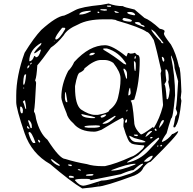

<svg xmlns="http://www.w3.org/2000/svg" viewBox="-20 -1026 1101 1093"><path d="M598.6 -1005.9Q636.7 -991.2 679.7 -991.2Q684.6 -985.4 746.1 -971.7L802.7 -923.8Q835 -912.1 889.6 -862.3Q917 -857.4 917 -847.7L913.1 -834Q913.1 -823.2 953.1 -772.5Q981.4 -724.6 999 -645.5Q1007.8 -645.5 1012.7 -503.9L1008.8 -469.7L1012.7 -452.1Q1001 -338.9 981.4 -310.5Q981.4 -305.7 974.6 -300.8H971.7Q966.8 -300.8 966.8 -307.6Q970.7 -314.5 978.5 -363.3Q988.3 -373 988.3 -382.8V-387.7L980.5 -406.2Q987.3 -432.6 994.1 -563.5L973.6 -638.7Q973.6 -673.8 954.1 -710.9L953.1 -705.1Q976.6 -596.7 976.6 -483.4Q964.8 -351.6 954.1 -351.6Q939.5 -308.6 928.7 -267.6Q901.4 -228.5 901.4 -218.8H906.2Q936.5 -231.4 960 -262.7Q966.8 -262.7 990.2 -278.3H994.1V-276.4Q994.1 -259.8 837.9 -105.5Q817.4 -100.6 795.9 -71.3Q785.2 -43.9 746.1 -27.3Q574.2 36.1 537.1 36.1Q512.7 41 448.2 46.9Q378.9 4.9 265.6 -91.8Q160.2 -151.4 120.1 -267.6Q72.3 -408.2 72.3 -444.3V-481.4Q72.3 -593.8 120.1 -725.6Q172.9 -811.5 214.8 -855.5Q301.8 -933.6 345.7 -937.5Q364.3 -944.3 409.2 -968.8Q444.3 -987.3 554.7 -998ZM588.9 -994.1V-989.3L597.7 -987.3H612.3V-991.2L609.4 -994.1ZM550.8 -970.7V-968.8L575.2 -964.8L588.9 -966.8V-971.7L580.1 -973.6H554.7ZM431.6 -946.3V-943.4H438.5Q462.9 -943.4 498 -961.9V-963.9L493.2 -964.8Q441.4 -962.9 431.6 -946.3ZM631.8 -963.9V-960L638.7 -953.1H657.2Q657.2 -957 634.8 -963.9ZM534.2 -957Q534.2 -954.1 541 -951.2L545.9 -953.1V-955.1L541 -960H537.1ZM705.1 -957V-953.1Q705.1 -946.3 739.3 -939.5H749V-944.3Q741.2 -958 718.8 -958ZM677.7 -917V-914.1Q680.7 -905.3 721.7 -902.3Q730.5 -904.3 730.5 -907.2V-909.2Q730.5 -916 687.5 -923.8Q680.7 -923.8 677.7 -917ZM178.7 -568.4Q182.6 -568.4 185.5 -554.7Q178.7 -413.1 173.8 -396.5V-387.7Q179.7 -387.7 185.5 -348.6Q207 -265.6 250 -230.5Q320.3 -121.1 351.6 -121.1Q411.1 -102.5 474.6 -91.8Q509.8 -80.1 564.5 -80.1H577.1Q640.6 -93.8 725.6 -132.8Q750 -138.7 792 -178.7L800.8 -191.4V-198.2Q725.6 -203.1 725.6 -212.9Q710 -212.9 682.6 -305.7V-317.4L684.6 -341.8Q681.6 -355.5 677.7 -355.5Q654.3 -346.7 557.6 -287.1Q531.2 -276.4 516.6 -276.4H515.6Q434.6 -276.4 397.5 -324.2Q365.2 -351.6 358.4 -382.8Q329.1 -453.1 329.1 -471.7Q329.1 -545.9 368.2 -622.1Q389.6 -643.6 402.3 -672.9Q489.3 -768.6 578.1 -768.6Q619.1 -768.6 698.2 -705.1H700.2L708 -724.6H711.9L721.7 -720.7H723.6Q738.3 -720.7 748 -725.6L759.8 -713.9Q775.4 -713.9 775.4 -686.5Q775.4 -554.7 744.1 -459Q723.6 -455.1 723.6 -451.2Q734.4 -451.2 744.1 -331.1Q744.1 -295.9 782.2 -260.7H783.2Q793 -260.7 848.6 -301.8H853.5V-296.9H855.5Q889.6 -353.5 906.2 -418L908.2 -428.7L894.5 -608.4L898.4 -623Q871.1 -747.1 855.5 -797.9Q828.1 -843.8 816.4 -843.8Q778.3 -871.1 643.6 -909.2Q643.6 -913.1 616.2 -916H571.3Q478.5 -916 424.8 -886.7Q362.3 -860.4 342.8 -825.2Q306.6 -779.3 269.5 -754.9Q217.8 -682.6 192.4 -654.3Q188.5 -588.9 180.7 -570.3ZM748 -898.4V-895.5Q748 -890.6 796.9 -873H802.7V-876Q802.7 -880.9 783.2 -886.7Q778.3 -900.4 762.7 -900.4H755.9ZM294.9 -806.6V-804.7L297.9 -800.8Q317.4 -800.8 351.6 -861.3V-864.3L347.7 -868.2H334Q294.9 -820.3 294.9 -806.6ZM841.8 -857.4V-855.5Q849.6 -836.9 896.5 -789.1Q896.5 -781.2 908.2 -779.3L910.2 -780.3V-782.2L862.3 -843.8L844.7 -857.4ZM286.1 -791H291V-793.9H290ZM146.5 -677.7H149.4Q164.1 -677.7 174.8 -707H178.7Q181.6 -707 181.6 -702.1L183.6 -700.2H185.5Q202.1 -700.2 212.9 -741.2V-743.2H208Q182.6 -722.7 174.8 -722.7H173.8Q173.8 -732.4 212.9 -770.5L215.8 -780.3L214.8 -782.2Q146.5 -743.2 146.5 -677.7ZM568.4 -750V-743.2Q628.9 -708 684.6 -663.1L694.3 -659.2H698.2V-664.1Q657.2 -730.5 588.9 -750ZM489.3 -715.8V-710.9H495.1Q511.7 -710.9 520.5 -722.7L516.6 -725.6H509.8Q495.1 -725.6 489.3 -715.8ZM746.1 -702.1V-691.4H749L752.9 -695.3V-707H751ZM901.4 -702.1V-698.2Q905.3 -674.8 912.1 -674.8L915 -679.7V-686.5Q915 -696.3 905.3 -702.1ZM407.2 -527.3Q407.2 -430.7 440.4 -403.3Q487.3 -372.1 520.5 -372.1H537.1Q602.5 -383.8 602.5 -399.4Q642.6 -428.7 652.3 -472.7Q666 -531.2 666 -570.3V-581.1Q666 -615.2 625 -668Q602.5 -683.6 577.1 -684.6H554.7Q516.6 -684.6 460.9 -636.7Q460.9 -626 436.5 -613.3Q420.9 -613.3 407.2 -536.1ZM742.2 -677.7Q743.2 -622.1 749 -622.1H751L752.9 -638.7V-661.1Q752.9 -673.8 744.1 -677.7ZM151.4 -659.2H154.3L160.2 -664.1V-669.9Q151.4 -667 151.4 -659.2ZM135.7 -640.6V-636.7H137.7Q147.5 -644.5 147.5 -652.3L146.5 -654.3H144.5Q135.7 -650.4 135.7 -640.6ZM682.6 -629.9 698.2 -579.1H703.1V-604.5Q703.1 -624 686.5 -635.7Q682.6 -635.7 682.6 -629.9ZM921.9 -628.9V-625Q921.9 -600.6 926.8 -568.4Q925.8 -559.6 917 -547.9V-543Q922.9 -543 928.7 -462.9L930.7 -460.9H932.6Q941.4 -460.9 946.3 -515.6L937.5 -560.5L940.4 -570.3V-581.1Q940.4 -622.1 925.8 -631.8ZM112.3 -556.6V-546.9L115.2 -543Q123 -543 128.9 -601.6L127 -602.5H124Q114.3 -602.5 112.3 -556.6ZM113.3 -527.3V-522.5H117.2V-527.3ZM710 -483.4H714.8Q723.6 -487.3 723.6 -497.1V-502L720.7 -526.4Q713.9 -526.4 710 -483.4ZM349.6 -488.3V-465.8Q352.5 -444.3 359.4 -444.3H363.3V-449.2L354.5 -502Q349.6 -501 349.6 -488.3ZM110.4 -447.3V-445.3Q115.2 -441.4 124 -408.2L126 -406.2H128.9V-408.2Q128.9 -423.8 122.1 -454.1H117.2ZM94.7 -417V-399.4Q97.7 -380.9 103.5 -380.9H105.5Q110.4 -380.9 110.4 -396.5Q110.4 -412.1 99.6 -419.9H98.6ZM700.2 -397.5V-390.6H701.2L705.1 -394.5V-401.4H703.1ZM443.4 -377Q443.4 -357.4 498 -353.5H518.6L522.5 -356.4Q522.5 -360.4 443.4 -377ZM552.7 -362.3V-360.4L556.6 -356.4Q572.3 -356.4 584 -370.1V-374H575.2Q552.7 -368.2 552.7 -362.3ZM564.5 -324.2V-321.3H571.3Q599.6 -321.3 638.7 -363.3L634.8 -367.2Q565.4 -327.1 564.5 -324.2ZM691.4 -331.1 696.3 -326.2Q703.1 -329.1 703.1 -337.9V-346.7H701.2Q694.3 -346.7 691.4 -331.1ZM140.6 -339.8V-335.9L154.3 -296.9H161.1V-308.6Q161.1 -327.1 144.5 -342.8ZM885.7 -301.8V-298.8H887.7Q913.1 -327.1 913.1 -339.8L910.2 -342.8Q896.5 -342.8 885.7 -301.8ZM461.9 -307.6V-301.8L482.4 -298.8H518.6Q549.8 -300.8 549.8 -307.6Q549.8 -312.5 525.4 -312.5Q484.4 -312.5 461.9 -307.6ZM133.8 -307.6V-305.7Q133.8 -295.9 140.6 -293.9H147.5V-296.9L137.7 -307.6ZM860.4 -290V-287.1L865.2 -281.2H871.1V-283.2Q871.1 -292 865.2 -293.9H864.3ZM807.6 -247.1H809.6Q825.2 -255.9 844.7 -276.4V-280.3H843.8Q821.3 -280.3 807.6 -247.1ZM142.6 -271.5V-266.6Q157.2 -218.8 169.9 -211.9H178.7L181.6 -214.8Q160.2 -274.4 147.5 -274.4H146.5ZM742.2 -259.8V-257.8Q742.2 -252 759.8 -251L764.6 -252.9V-255.9L761.7 -259.8ZM714.8 -252.9Q727.5 -216.8 759.8 -216.8L789.1 -214.8L807.6 -216.8V-219.7Q801.8 -226.6 744.1 -240.2Q721.7 -252.9 714.8 -252.9ZM835 -242.2V-240.2Q835 -237.3 839.8 -237.3Q847.7 -240.2 848.6 -244.1V-246.1H837.9ZM703.1 -102.5 705.1 -100.6H707Q775.4 -115.2 824.2 -167Q874 -218.8 885.7 -235.4V-239.3Q885.7 -242.2 880.9 -242.2Q862.3 -233.4 766.6 -141.6Q705.1 -106.4 703.1 -102.5ZM195.3 -230.5Q199.2 -214.8 204.1 -214.8H206.1L209 -218.8V-219.7Q205.1 -230.5 195.3 -230.5ZM891.6 -196.3 894.5 -192.4H898.4L903.3 -198.2L899.4 -201.2H896.5ZM874 -194.3V-192.4H880.9V-198.2H877.9ZM800.8 -105.5H809.6Q834 -105.5 848.6 -132.8V-139.6Q830.1 -139.6 800.8 -109.4ZM269.5 -119.1V-117.2Q286.1 -92.8 315.4 -82L320.3 -83V-86.9L276.4 -119.1ZM614.3 -54.7H616.2Q667 -54.7 751 -89.8V-93.8Q707 -93.8 614.3 -57.6ZM495.1 -1Q495.1 -7.8 470.7 -7.8H445.3Q406.2 -6.8 406.2 0Q431.6 31.2 455.1 31.2Q469.7 31.2 557.6 2Q607.4 2 725.6 -39.1Q764.6 -55.7 793.9 -89.8V-93.8H790Q779.3 -93.8 739.3 -57.6Q722.7 -57.6 667 -34.2L495.1 0ZM366.2 -86.9Q375 -80.1 385.7 -80.1L388.7 -83V-85Q387.7 -89.8 375 -89.8H370.1ZM422.9 -62.5V-61.5Q422.9 -56.6 438.5 -54.7L440.4 -55.7V-57.6L434.6 -62.5ZM468.8 -28.3 472.7 -25.4H491.2Q511.7 -25.4 511.7 -32.2V-34.2L502.9 -35.2Q468.8 -34.2 468.8 -28.3ZM372.1 -21.5V-18.6Q372.1 -13.7 390.6 -13.7L400.4 -14.6V-18.6Q400.4 -23.4 383.8 -25.4H375ZM539.1 19.5 537.1 20.5V22.5H543Z"/></svg>

Font: Love Ya Like A Sister
Style: Regular
Weight: 400
Designer: Kimberly Geswein
Foundry: Kimberly Geswein
Version: Version 1.002 2007